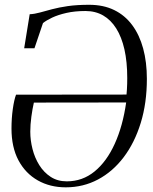

<svg xmlns="http://www.w3.org/2000/svg" viewBox="-20 -772 638 802"><path d="M81 -570.5 104 -712.5Q124.5 -713.5 147 -719.8Q169.5 -726 197.5 -733.5Q225.5 -741 263.2 -746.5Q301 -752 352.5 -752Q412 -752 457 -730Q502 -708 532.2 -667.2Q562.5 -626.5 578 -569.5Q593.5 -512.5 593.5 -442.5Q593.5 -342 568 -259Q542.5 -176 496.8 -115.5Q451 -55 389.2 -22.2Q327.5 10.5 254.5 10.5Q189 10.5 137.8 -18.5Q86.5 -47.5 57.2 -102.2Q28 -157 28 -235Q28 -278 33.5 -316.8Q39 -355.5 47 -376.5L508.5 -377Q509.5 -388 510.2 -399.2Q511 -410.5 511.2 -422.2Q511.5 -434 511.5 -446Q511.5 -513.5 499.8 -565.5Q488 -617.5 465.5 -653.2Q443 -689 410.8 -707.5Q378.5 -726 337 -726Q292.5 -726 257.5 -718Q222.5 -710 198 -698.5Q173.5 -687 159.5 -675.5L124 -570.5ZM507 -344 121.5 -343.5Q115.5 -317.5 111 -284.5Q106.5 -251.5 106.5 -222Q106.5 -186 115.8 -149.5Q125 -113 144 -82.5Q163 -52 191.8 -33.2Q220.5 -14.5 259 -14.5Q324.5 -14.5 375 -55.8Q425.5 -97 459.2 -171.2Q493 -245.5 507 -344Z"/></svg>

Font: Merriweather 144pt Light
Style: Italic
Weight: 300
Italic angle: -7.8°
Version: Version 2.101